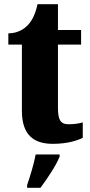

<svg xmlns="http://www.w3.org/2000/svg" viewBox="-20 -680 433 921"><path d="M234 10C307 10 356 -8 377 -19V-93C358 -87 334 -84 309 -84C268 -84 258 -108 258 -165V-466H369V-536H258V-660H160C151 -617 136 -586 120 -567C103 -546 70 -520 20 -520V-466H85V-149C85 -31 143 10 234 10ZM110 208V221H174C206 178 250 113 266 71V61H151C144 103 123 170 110 208Z"/></svg>

Font: Noto Serif Devanagari Condensed Black
Style: Regular
Weight: 900
Width: 3
Designer: Universal Thirst, Indian Type Foundry and the Monotype Design Team
Foundry: Monotype Imaging Inc.
Version: Version 2.004